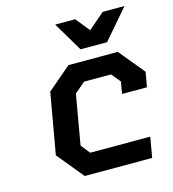

<svg xmlns="http://www.w3.org/2000/svg" viewBox="-108 -812 812 902"><g transform="rotate(-15 298.0 -361.5)"><path d="M328 -580 243 -723H340L395 -655L474 -723H580L457 -580ZM193 0 87 -129 139 -425 254 -523H494L596 -399L583 -327H462L472 -385L436 -429H305L253 -385L211 -143L246 -99H538L521 0Z"/></g></svg>

Font: Tomorrow Medium
Style: Italic
Weight: 500
Italic angle: -10°
Designer: Tony de Marco, Monica Rizzolli
Foundry: Just in Type
Version: Version 2.002